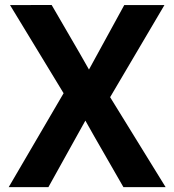

<svg xmlns="http://www.w3.org/2000/svg" viewBox="-20 -764 712 784"><path d="M15.6 0H177.7L293 -207.5L328.6 -271.5L364.7 -207.5L483.9 0H656.2L429.7 -367.2L651.4 -743.2H487.3L379.9 -546.9L343.3 -480L305.2 -546.9L190.9 -743.7L21 -743.2L239.7 -383.3Z"/></svg>

Font: Merriweather Sans
Style: Bold
Weight: 700
Designer: Eben Sorkin ( eben@eyebytes.com )
Foundry: Eben Sorkin
Version: Version 1.003